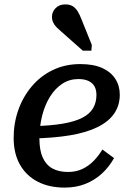

<svg xmlns="http://www.w3.org/2000/svg" viewBox="-20 -839 595 872"><path d="M274 13Q203 13 151 -14Q99 -41 70.5 -91.5Q42 -142 42 -213Q42 -279 63 -339Q84 -399 124 -446.5Q164 -494 220 -521Q276 -548 345 -548Q405 -548 444.5 -530Q484 -512 504 -480.5Q524 -449 524 -409Q524 -361 499 -324Q474 -287 423.5 -262Q373 -237 298.5 -224.5Q224 -212 125 -210L131 -266Q211 -268 266 -277.5Q321 -287 354.5 -304.5Q388 -322 403 -348Q418 -374 418 -408Q418 -431 409 -447Q400 -463 381.5 -471.5Q363 -480 336 -480Q296 -480 263.5 -459Q231 -438 207.5 -400.5Q184 -363 171.5 -314Q159 -265 159 -209Q159 -157 174 -123.5Q189 -90 218 -74Q247 -58 289 -58Q326 -58 355 -72Q384 -86 406.5 -109.5Q429 -133 445 -160L498 -121Q475 -80 442 -50Q409 -20 367 -3.5Q325 13 274 13ZM351 -749Q342 -773 332.5 -788Q323 -803 310 -811Q297 -819 276 -819Q249 -819 232.5 -802Q216 -785 216 -763Q216 -749 221.5 -737Q227 -725 237 -715Q247 -705 260 -694L356 -609H395L397 -635Z"/></svg>

Font: Roboto Serif 20pt Medium
Style: Italic
Weight: 500
Italic angle: -10°
Version: Version 1.008